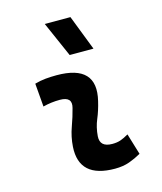

<svg xmlns="http://www.w3.org/2000/svg" viewBox="-119 -882 823 978"><g transform="rotate(-15 293.0 -392.5)"><path d="M471.7 -142.6 505.4 -31.2Q475.6 -14.2 442.4 -2.2Q409.2 9.8 366.2 9.8Q176.8 9.8 187 -153.3Q190.4 -205.6 208 -253.9Q225.6 -302.2 236.3 -345.2Q251.5 -401.9 184.6 -401.9Q138.2 -401.9 95.2 -390.6L85 -513.7Q113.8 -522 142.6 -524.7Q171.4 -527.3 200.2 -527.3Q415.5 -527.3 371.1 -345.2Q359.9 -297.4 343.3 -258.3Q326.7 -219.2 323.2 -172.4Q319.3 -115.7 385.3 -115.7Q409.7 -115.7 428 -121.8Q446.3 -127.9 471.7 -142.6ZM292 -609.4 210.4 -794.9H345.7L417.5 -609.4Z"/></g></svg>

Font: Cascadia Code PL
Style: Bold Italic
Weight: 700
Italic angle: -10°
Monospace: yes
Designer: Aaron Bell
Foundry: Saja Typeworks
Version: Version 2404.023; ttfautohint (v1.8.4)